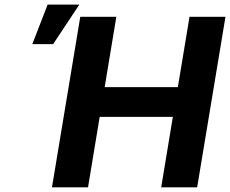

<svg xmlns="http://www.w3.org/2000/svg" viewBox="-20 -799 982 819"><path d="M206.7 -610.8H117.9L183.2 -779.5H318.5ZM821 0H667.6L717.3 -300.4H405.2L355.5 0H201.7L322.4 -727.3H476.2L426.5 -427.2H738.6L788.4 -727.3H941.8Z"/></svg>

Font: Linik Sans
Style: Bold Italic
Weight: 700
Italic angle: 9°
Designer: Fonts by Rasmus Andersson / Changes by Cristiano Sobral with parts from Marc Monis
Foundry: rsms
Version: Version 3.020; ttfautohint (v1.6)